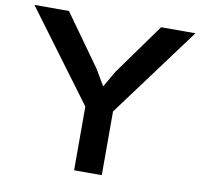

<svg xmlns="http://www.w3.org/2000/svg" viewBox="-87 -903 1053 997"><g transform="rotate(10 439.5 -405.0)"><path d="M864 -810 513 -336V0H367V-336L15 -810H197L390 -540L439 -457H441L489 -540L683 -810Z"/></g></svg>

Font: TypoPRO Sinkin Sans
Style: 600 SemiBold
Weight: 600
Designer: Keith Bates
Foundry: K-Type
Version: Sinkin Sans (version 1.0)  by Keith Bates   •   © 2014   www